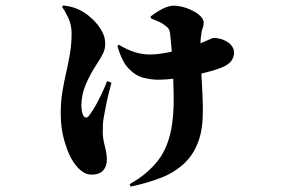

<svg xmlns="http://www.w3.org/2000/svg" viewBox="-20 -606 1040 708"><path d="M458 73Q523 37 563 -14.5Q603 -66 615 -151Q619 -180 620 -210Q621 -240 620 -272.5Q619 -305 618 -341Q618 -364 616 -387.5Q614 -411 612 -433.5Q610 -456 608 -475Q607 -489 603.5 -496.5Q600 -504 594 -508Q581 -519 568 -525Q555 -531 537 -538L535 -545Q557 -562 579.5 -573.5Q602 -585 621 -585Q643 -585 668.5 -576Q694 -567 712.5 -552.5Q731 -538 731 -521Q731 -511 727 -501Q723 -491 721 -471Q718 -446 719 -413.5Q720 -381 721 -363Q723 -320 726 -271Q729 -222 727.5 -176.5Q726 -131 716 -98Q699 -42 662.5 -6.5Q626 29 575 49Q524 69 462 82ZM317 38Q297 38 278 22.5Q259 7 242 -23Q228 -49 216 -91.5Q204 -134 204 -188Q204 -231 210 -267.5Q216 -304 224 -338.5Q232 -373 238 -408.5Q244 -444 244 -483Q244 -515 231.5 -541Q219 -567 209 -580L213 -586Q237 -583 255 -577Q273 -571 290 -560Q305 -551 323.5 -533Q342 -515 355 -492.5Q368 -470 368 -445Q368 -426 361 -411Q354 -396 339 -373Q312 -332 296 -294Q280 -256 280 -215Q280 -210 281.5 -199Q283 -188 287 -180Q291 -173 297 -172.5Q303 -172 308 -179Q321 -196 333 -217.5Q345 -239 356 -262.5Q367 -286 375 -307L391 -301Q385 -279 379.5 -256.5Q374 -234 370 -212.5Q366 -191 362 -170Q360 -158 359.5 -148Q359 -138 359 -118Q359 -95 366.5 -67.5Q374 -40 374 -17Q374 8 360 23Q346 38 317 38ZM563 -312Q539 -312 510 -319Q481 -326 455 -352.5Q429 -379 413 -437L418 -441Q450 -422 477.5 -413.5Q505 -405 532 -405Q560 -405 599 -412.5Q638 -420 675.5 -431.5Q713 -443 735 -453Q752 -461 758.5 -463.5Q765 -466 767 -466Q797 -466 820 -450.5Q843 -435 843 -411Q843 -397 834.5 -383.5Q826 -370 802 -359Q787 -352 758.5 -344Q730 -336 695 -328.5Q660 -321 625.5 -316.5Q591 -312 563 -312Z"/></svg>

Font: Noto Serif SC ExtraLight Black
Style: Regular
Weight: 900
Version: Version 2.002-H1;hotconv 1.1.0;makeotfexe 2.6.0